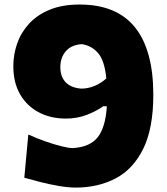

<svg xmlns="http://www.w3.org/2000/svg" viewBox="-20 -828 752 864"><path d="M320.8 16.1Q286.1 16.1 242.9 8.5Q199.7 1 158.9 -9.5Q118.2 -20 89.4 -28.3L107.4 -222.7Q146 -205.1 185.3 -191.4Q224.6 -177.7 257.1 -169.7Q289.6 -161.6 307.1 -161.6Q384.3 -166 419.4 -210Q454.6 -253.9 460.9 -349.6L444.8 -350.1Q411.1 -326.2 368.2 -310.3Q325.2 -294.4 276.4 -294.4Q207.5 -294.4 154.1 -322.8Q100.6 -351.1 70.3 -403.8Q40 -456.5 40 -530.3Q40 -583 57.4 -632.6Q74.7 -682.1 111.1 -721.7Q147.5 -761.2 203.9 -784.4Q260.3 -807.6 338.4 -807.6Q504.9 -807.6 587.4 -705.1Q669.9 -602.5 669.9 -401.4Q669.9 -251 624.8 -158.9Q579.6 -66.9 500.7 -25.4Q421.9 16.1 320.8 16.1ZM458.5 -475.1Q450.7 -555.2 421.4 -589.1Q392.1 -623 347.7 -629.4Q300.8 -626 276.1 -597.4Q251.5 -568.8 251.5 -525.4Q251.5 -482.9 275.6 -457.8Q299.8 -432.6 345.7 -429.2Q376.5 -429.2 405.8 -441.4Q435.1 -453.6 458.5 -475.1Z"/></svg>

Font: Pinar DS4-ExtraBold
Style: Regular
Weight: 800
Designer: Amin Abedi
Version: Version 2.000